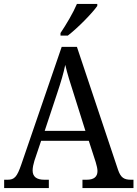

<svg xmlns="http://www.w3.org/2000/svg" viewBox="-20 -951 695 971"><path d="M286 -784V-771H323C374 -810 448 -886 472 -921V-931H369C350 -886 315 -827 286 -784ZM1 0H227V-42H205C164 -42 145 -58 145 -89C145 -103 149 -122 154 -138L188 -239H429L464 -131C469 -114 473 -98 473 -86C473 -57 455 -42 418 -42H397V0H655V-42H644C607 -42 591 -52 577 -92L369 -714H292L88 -120C66 -56 53 -42 18 -42H1ZM206 -289 269 -479C288 -536 301 -579 310 -623C320 -579 336 -529 355 -470L412 -289Z"/></svg>

Font: Noto Serif Lao SemiCondensed
Style: Regular
Weight: 400
Width: 4
Designer: Monotype Design Team
Foundry: Monotype Imaging Inc.
Version: Version 2.003